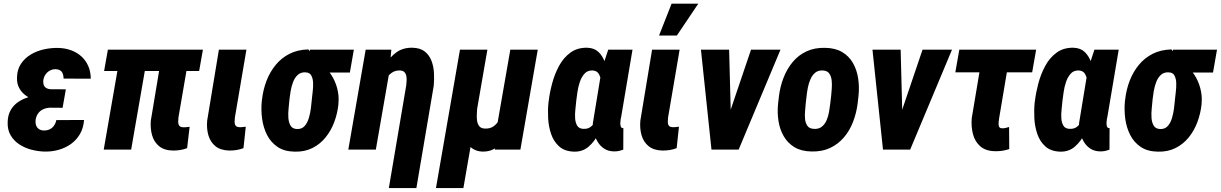

<svg xmlns="http://www.w3.org/2000/svg" viewBox="-20 -791 6454 1015"><path d="M207 -287.6 322.3 -287.1 311 -221.2 244.6 -221.7Q224.6 -220.7 208.7 -213.6Q192.9 -206.5 182.4 -192.6Q171.9 -178.7 168.5 -158.7Q167 -146.5 168.7 -136.2Q170.4 -126 176 -118.2Q181.6 -110.4 190.7 -105.7Q199.7 -101.1 212.4 -101.1Q230 -101.1 243.4 -107.7Q256.8 -114.3 265.6 -127Q274.4 -139.6 277.8 -156.2L424.3 -156.7Q421.4 -115.2 403.3 -83.5Q385.3 -51.8 356 -30.5Q326.7 -9.3 290.3 1Q253.9 11.2 214.8 10.3Q180.2 9.3 145 0Q109.9 -9.3 81.3 -28.3Q52.7 -47.4 35.9 -76.4Q19 -105.5 20.5 -146Q21.5 -184.1 37.8 -211.2Q54.2 -238.3 81.1 -255.1Q107.9 -272 140.6 -279.8Q173.3 -287.6 207 -287.6ZM316.4 -252 218.3 -252.9Q190.9 -253.4 164.3 -262Q137.7 -270.5 116 -286.4Q94.2 -302.2 81.5 -325.7Q68.8 -349.1 69.8 -379.9Q70.3 -422.4 90.3 -452.9Q110.4 -483.4 142.6 -502.7Q174.8 -522 213.1 -530.3Q251.5 -538.6 288.6 -537.6Q325.2 -536.6 356.2 -525.1Q387.2 -513.7 410.4 -492.7Q433.6 -471.7 446.5 -442.1Q459.5 -412.6 460 -375L316.4 -375.5Q315.9 -390.1 311.8 -401.4Q307.6 -412.6 298.3 -418.7Q289.1 -424.8 272.5 -425.3Q255.9 -424.8 242.4 -417.2Q229 -409.7 220.2 -396.5Q211.4 -383.3 209 -367.2Q208 -356.9 209.5 -348.1Q210.9 -339.4 215.8 -333.3Q220.7 -327.1 228.3 -323.7Q235.8 -320.3 246.6 -319.3L328.1 -318.8Z M1052.7 -528.3 1032.7 -415.5H530.3L550.3 -528.3ZM765.1 -528.3 673.3 0H528.3L620.1 -528.3ZM839.8 -528.3H984.9L923.3 -169.9Q921.9 -157.2 921.9 -146Q921.9 -134.8 927.2 -127Q932.6 -119.1 948.2 -118.2Q957 -117.7 965.3 -118.9Q973.6 -120.1 982.4 -120.6L969.2 -7.8Q951.7 -1 933.1 2Q914.6 4.9 895.5 4.9Q849.1 4.4 821.8 -17.6Q794.4 -39.6 784.2 -75.4Q773.9 -111.3 777.3 -153.3Z M1137.2 -528.3H1282.7L1221.7 -169.9Q1220.2 -157.7 1220.2 -146.2Q1220.2 -134.8 1225.6 -127Q1231 -119.1 1246.6 -118.7Q1254.9 -118.2 1262.9 -119.4Q1271 -120.6 1279.3 -121.1L1267.1 -7.8Q1249.5 -1 1230.7 2Q1211.9 4.9 1192.9 4.9Q1146.5 3.9 1119.4 -17.8Q1092.3 -39.6 1081.8 -75.4Q1071.3 -111.3 1075.2 -153.3Z M1363.8 -255.4 1365.2 -265.6Q1371.1 -317.9 1389.2 -364.5Q1407.2 -411.1 1437.5 -448Q1467.8 -484.9 1510.7 -506.6Q1553.7 -528.3 1609.9 -529.8Q1623.5 -514.6 1631.1 -499.5Q1638.7 -484.4 1648.7 -470.5Q1658.7 -456.5 1677.2 -446.3Q1710 -428.2 1731.2 -395.5Q1752.4 -362.8 1762.5 -324.2Q1772.5 -285.6 1769.5 -250.5L1769 -239.7Q1764.2 -191.9 1747.3 -146.5Q1730.5 -101.1 1701.7 -65.2Q1672.9 -29.3 1631.6 -8.5Q1590.3 12.2 1537.6 10.7Q1482.9 9.8 1447.3 -14.4Q1411.6 -38.6 1391.8 -77.4Q1372.1 -116.2 1365.7 -162.8Q1359.4 -209.5 1363.8 -255.4ZM1510.3 -266.1 1509.3 -255.9Q1508.3 -241.7 1505.6 -217.5Q1502.9 -193.4 1504.4 -168.7Q1505.9 -144 1515.9 -127Q1525.9 -109.9 1549.8 -108.9Q1575.2 -107.9 1590.1 -124.5Q1605 -141.1 1612.5 -166.5Q1620.1 -191.9 1623.3 -217.5Q1626.5 -243.2 1627.9 -259.8L1628.9 -270Q1629.9 -282.2 1632.8 -304.7Q1635.7 -327.1 1635.3 -350.6Q1634.8 -374 1626.2 -390.9Q1617.7 -407.7 1595.7 -408.7Q1569.8 -409.7 1554 -395Q1538.1 -380.4 1529.3 -357.2Q1520.5 -334 1516.4 -309.3Q1512.2 -284.7 1510.3 -266.1ZM1850.6 -528.3 1829.6 -407.7H1597.7L1618.7 -528.3Z M2037.6 -407.2 1966.8 0H1821.3L1913.1 -528.3H2048.8ZM1987.8 -282.2 1963.9 -281.7Q1968.8 -320.8 1982.2 -366Q1995.6 -411.1 2018.8 -450.9Q2042 -490.7 2077.1 -515.4Q2112.3 -540 2161.6 -538.6Q2202.1 -537.6 2226.1 -518.3Q2250 -499 2261.2 -469Q2272.5 -439 2274.2 -404.5Q2275.9 -370.1 2272.9 -337.4L2181.2 203.1H2035.6L2127.4 -338.9Q2128.4 -349.1 2129.4 -362.5Q2130.4 -376 2128.2 -388.4Q2126 -400.9 2118.4 -409.2Q2110.8 -417.5 2095.2 -418.5Q2069.3 -419.4 2050.8 -406.2Q2032.2 -393.1 2019.5 -371.6Q2006.8 -350.1 1999.5 -326.4Q1992.2 -302.7 1987.8 -282.2Z M2677.7 -528.3H2822.8L2731 0H2595.7L2608.4 -130.4ZM2644.5 -245.6 2696.3 -247.6Q2693.4 -211.9 2684.3 -167.5Q2675.3 -123 2656.5 -81.8Q2637.7 -40.5 2606.9 -14.4Q2576.2 11.7 2528.3 10.3Q2498 8.8 2475.6 -7.1Q2453.1 -22.9 2439.5 -48.1Q2425.8 -73.2 2422.9 -102.5L2430.2 -225.6H2502.9Q2502.4 -211.4 2501 -192.4Q2499.5 -173.3 2501.7 -155Q2503.9 -136.7 2513.4 -124.3Q2522.9 -111.8 2543.9 -111.3Q2570.8 -110.4 2588.9 -123Q2606.9 -135.7 2617.9 -156.5Q2628.9 -177.2 2635 -200.7Q2641.1 -224.1 2644.5 -245.6ZM2411.6 -528.3H2556.6L2429.7 203.1H2284.7Z M2879.4 -248.5 2880.9 -258.3Q2885.7 -300.3 2898.7 -349.4Q2911.6 -398.4 2935.1 -442.1Q2958.5 -485.8 2995.6 -512.9Q3032.7 -540 3085.4 -538.6Q3122.1 -537.1 3143.8 -516.4Q3165.5 -495.6 3177.2 -463.6Q3189 -431.6 3193.4 -394.8Q3197.8 -357.9 3197.5 -323.5Q3197.3 -289.1 3195.8 -265.1L3194.3 -250Q3188.5 -215.8 3176.3 -171.1Q3164.1 -126.5 3143.6 -84.5Q3123 -42.5 3091.3 -15.4Q3059.6 11.7 3015.1 10.7Q2965.3 9.3 2936.3 -16.6Q2907.2 -42.5 2893.6 -82.3Q2879.9 -122.1 2877.7 -166.3Q2875.5 -210.4 2879.4 -248.5ZM3026.4 -258.8 3025.4 -248.5Q3024.4 -234.9 3021.7 -212.4Q3019 -189.9 3020.3 -166.7Q3021.5 -143.6 3031 -127.2Q3040.5 -110.8 3063.5 -109.9Q3087.9 -108.4 3103.8 -121.3Q3119.6 -134.3 3129.4 -154.3Q3139.2 -174.3 3144.3 -197Q3149.4 -219.7 3152.3 -237.8L3156.2 -274.4Q3157.2 -288.6 3158.9 -311.8Q3160.6 -335 3158 -359.4Q3155.3 -383.8 3145.3 -400.6Q3135.3 -417.5 3112.3 -418.5Q3086.4 -419.4 3070.3 -401.9Q3054.2 -384.3 3045.2 -357.7Q3036.1 -331.1 3032.5 -303.7Q3028.8 -276.4 3026.4 -258.8ZM3195.3 -528.3H3323.7L3264.2 -175.3Q3262.7 -170.9 3261.2 -161.4Q3259.8 -151.9 3259.3 -141.1Q3258.8 -130.4 3261.5 -122.6Q3264.2 -114.7 3271.5 -113.8Q3272.9 -113.3 3273.7 -113.8Q3274.4 -114.3 3275.4 -114.7L3274.9 0Q3262.2 4.9 3250.2 7.3Q3238.3 9.8 3225.1 9.3Q3196.3 8.8 3175.3 -4.4Q3154.3 -17.6 3140.9 -39.1Q3127.4 -60.5 3120.6 -86.2Q3113.8 -111.8 3113.8 -137.7L3160.6 -423.3Z M3427.2 -528.3H3572.8L3511.7 -169.9Q3510.3 -157.7 3510.3 -146.2Q3510.3 -134.8 3515.6 -127Q3521 -119.1 3536.6 -118.7Q3544.9 -118.2 3553 -119.4Q3561 -120.6 3569.3 -121.1L3557.1 -7.8Q3539.6 -1 3520.8 2Q3502 4.9 3482.9 4.9Q3436.5 3.9 3409.4 -17.8Q3382.3 -39.6 3371.8 -75.4Q3361.3 -111.3 3365.2 -153.3ZM3463.9 -603 3530.3 -771.5H3671.4L3558.1 -603Z M3810.1 -114.7 3950.2 -528.3H4106L3884.8 0H3793ZM3834.5 -528.3 3845.7 -101.6 3829.6 0H3741.2L3685.5 -528.3Z M4093.3 -243.2 4098.1 -284.2Q4104.5 -335 4122.6 -381.1Q4140.6 -427.2 4170.7 -463.4Q4200.7 -499.5 4243.7 -519.5Q4286.6 -539.6 4342.8 -538.1Q4396.5 -537.1 4432.6 -515.4Q4468.8 -493.7 4489.3 -457.5Q4509.8 -421.4 4516.6 -376.7Q4523.4 -332 4518.6 -284.7L4513.7 -242.7Q4507.3 -192.9 4489.5 -146.5Q4471.7 -100.1 4441.2 -64.5Q4410.6 -28.8 4368.2 -8.8Q4325.7 11.2 4269.5 9.8Q4215.8 8.8 4179.9 -12.9Q4144 -34.7 4123.3 -70.6Q4102.5 -106.4 4095.5 -151.1Q4088.4 -195.8 4093.3 -243.2ZM4244.1 -284.7 4239.3 -242.7Q4238.3 -227.5 4236.1 -205.8Q4233.9 -184.1 4235.8 -162.4Q4237.8 -140.6 4248.3 -125.7Q4258.8 -110.8 4281.7 -109.9Q4308.1 -107.9 4324.5 -121.1Q4340.8 -134.3 4349.9 -155.5Q4358.9 -176.8 4362.8 -200.2Q4366.7 -223.6 4369.1 -243.7L4374 -285.6Q4375 -299.8 4377 -321.8Q4378.9 -343.8 4376.7 -365.2Q4374.5 -386.7 4364.3 -401.9Q4354 -417 4330.6 -418.5Q4305.2 -419.9 4289.3 -406.5Q4273.4 -393.1 4264.2 -371.6Q4254.9 -350.1 4250.5 -326.9Q4246.1 -303.7 4244.1 -284.7Z M4716.8 -114.7 4856.9 -528.3H5012.7L4791.5 0H4699.7ZM4741.2 -528.3 4752.4 -101.6 4736.3 0H4647.9L4592.3 -528.3Z M5457.5 -528.3 5436.5 -408.7H5030.3L5051.3 -528.3ZM5177.7 -528.3H5322.8L5261.7 -165Q5260.7 -157.7 5259.3 -145.5Q5257.8 -133.3 5260.7 -123.5Q5263.7 -113.8 5275.4 -112.8Q5285.6 -111.8 5295.4 -114.5Q5305.2 -117.2 5314.5 -119.6L5315.4 -2.9Q5296.4 3.4 5277.8 6.1Q5259.3 8.8 5239.3 8.3Q5189.9 7.3 5161.6 -18.1Q5133.3 -43.5 5123.3 -83Q5113.3 -122.6 5117.2 -167Z M5449.7 -248.5 5451.2 -258.3Q5456.1 -300.3 5469 -349.4Q5481.9 -398.4 5505.4 -442.1Q5528.8 -485.8 5565.9 -512.9Q5603 -540 5655.8 -538.6Q5692.4 -537.1 5714.1 -516.4Q5735.8 -495.6 5747.6 -463.6Q5759.3 -431.6 5763.7 -394.8Q5768.1 -357.9 5767.8 -323.5Q5767.6 -289.1 5766.1 -265.1L5764.6 -250Q5758.8 -215.8 5746.6 -171.1Q5734.4 -126.5 5713.9 -84.5Q5693.4 -42.5 5661.6 -15.4Q5629.9 11.7 5585.4 10.7Q5535.6 9.3 5506.6 -16.6Q5477.5 -42.5 5463.9 -82.3Q5450.2 -122.1 5448 -166.3Q5445.8 -210.4 5449.7 -248.5ZM5596.7 -258.8 5595.7 -248.5Q5594.7 -234.9 5592 -212.4Q5589.4 -189.9 5590.6 -166.7Q5591.8 -143.6 5601.3 -127.2Q5610.8 -110.8 5633.8 -109.9Q5658.2 -108.4 5674.1 -121.3Q5689.9 -134.3 5699.7 -154.3Q5709.5 -174.3 5714.6 -197Q5719.7 -219.7 5722.7 -237.8L5726.6 -274.4Q5727.5 -288.6 5729.2 -311.8Q5731 -335 5728.3 -359.4Q5725.6 -383.8 5715.6 -400.6Q5705.6 -417.5 5682.6 -418.5Q5656.7 -419.4 5640.6 -401.9Q5624.5 -384.3 5615.5 -357.7Q5606.4 -331.1 5602.8 -303.7Q5599.1 -276.4 5596.7 -258.8ZM5765.6 -528.3H5894L5834.5 -175.3Q5833 -170.9 5831.5 -161.4Q5830.1 -151.9 5829.6 -141.1Q5829.1 -130.4 5831.8 -122.6Q5834.5 -114.7 5841.8 -113.8Q5843.3 -113.3 5844 -113.8Q5844.7 -114.3 5845.7 -114.7L5845.2 0Q5832.5 4.9 5820.6 7.3Q5808.6 9.8 5795.4 9.3Q5766.6 8.8 5745.6 -4.4Q5724.6 -17.6 5711.2 -39.1Q5697.8 -60.5 5690.9 -86.2Q5684.1 -111.8 5684.1 -137.7L5731 -423.3Z M5926.8 -255.4 5928.2 -265.6Q5934.1 -317.9 5952.1 -364.5Q5970.2 -411.1 6000.5 -448Q6030.8 -484.9 6073.7 -506.6Q6116.7 -528.3 6172.9 -529.8Q6186.5 -514.6 6194.1 -499.5Q6201.7 -484.4 6211.7 -470.5Q6221.7 -456.5 6240.2 -446.3Q6272.9 -428.2 6294.2 -395.5Q6315.4 -362.8 6325.4 -324.2Q6335.4 -285.6 6332.5 -250.5L6332 -239.7Q6327.1 -191.9 6310.3 -146.5Q6293.5 -101.1 6264.6 -65.2Q6235.8 -29.3 6194.6 -8.5Q6153.3 12.2 6100.6 10.7Q6045.9 9.8 6010.3 -14.4Q5974.6 -38.6 5954.8 -77.4Q5935.1 -116.2 5928.7 -162.8Q5922.4 -209.5 5926.8 -255.4ZM6073.2 -266.1 6072.3 -255.9Q6071.3 -241.7 6068.6 -217.5Q6065.9 -193.4 6067.4 -168.7Q6068.8 -144 6078.9 -127Q6088.9 -109.9 6112.8 -108.9Q6138.2 -107.9 6153.1 -124.5Q6168 -141.1 6175.5 -166.5Q6183.1 -191.9 6186.3 -217.5Q6189.5 -243.2 6190.9 -259.8L6191.9 -270Q6192.9 -282.2 6195.8 -304.7Q6198.7 -327.1 6198.2 -350.6Q6197.8 -374 6189.2 -390.9Q6180.7 -407.7 6158.7 -408.7Q6132.8 -409.7 6116.9 -395Q6101.1 -380.4 6092.3 -357.2Q6083.5 -334 6079.3 -309.3Q6075.2 -284.7 6073.2 -266.1ZM6413.6 -528.3 6392.6 -407.7H6160.6L6181.6 -528.3Z"/></svg>

Font: Roboto Condensed ExtraBold
Style: Italic
Weight: 800
Italic angle: -12°
Designer: Christian Robertson
Foundry: Google
Version: Version 3.008; 2023